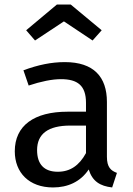

<svg xmlns="http://www.w3.org/2000/svg" viewBox="-20 -812 584 844"><path d="M234 -57C174 -57 143 -90 143 -152C143 -224 192 -260 289 -260H358V-139C328 -84 288 -57 234 -57ZM450 -123V-364C450 -474 392 -539 265 -539C206 -539 148 -527 83 -503L106 -436C160 -454 209 -464 248 -464C321 -464 358 -436 358 -360V-321H277C130 -321 45 -260 45 -147C45 -53 108 12 213 12C277 12 333 -12 370 -67C386 -15 420 6 473 12L494 -52C467 -62 450 -77 450 -123ZM261 -718 387 -634 427 -679 291 -792H230L95 -679L134 -634Z"/></svg>

Font: Fira Math
Style: Regular
Weight: 400
Designer: Xiangdong Zeng
Foundry: Xiangdong Zeng
Version: Version 0.3.4